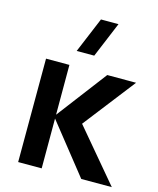

<svg xmlns="http://www.w3.org/2000/svg" viewBox="-119 -885 796 968"><g transform="rotate(15 279.0 -401.0)"><path d="M192 0H69.2L70 -540H192V-280L389.5 -540H540L330.5 -270L558 0H398.5L192 -260ZM209.2 -617.5H300.8L377.9 -802.5H286.4Z"/></g></svg>

Font: Manrope Variable Light
Style: Regular
Weight: 200
Designer: Mikhail Sharanda
Foundry: Mikhail Sharanda
Version: Version 4.505